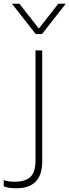

<svg xmlns="http://www.w3.org/2000/svg" viewBox="-112 -800 372 1028"><path d="M113 -618H79L-48 -780H-8L96 -647L200 -780H240ZM-25 208Q-70 208 -92 197V164Q-70 173 -33 173Q21 173 49.5 148.5Q78 124 78 58V-530H114V65Q114 208 -25 208Z"/></svg>

Font: Tanohe Sans ExtraLight
Style: Regular
Weight: 250
Designer: Village Type and Design LLC & Cristiano Sobral
Foundry: Cooper Hewitt Smithsonian Design Museum
Version: Version 1.00;September 29, 2021;FontCreator 13.0.0.2655 64-b